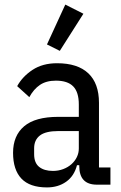

<svg xmlns="http://www.w3.org/2000/svg" viewBox="-20 -806 529 838"><path d="M403 0Q326 0 326 -81V-85H316Q304 -38 269 -13Q234 12 185 12Q110 12 73.5 -26.5Q37 -65 37 -139Q37 -214 85.5 -255Q134 -296 234 -296H324V-350Q324 -404 299.5 -429Q275 -454 224 -454Q182 -454 154.5 -435.5Q127 -417 108 -382L55 -430Q78 -472 122 -501Q166 -530 229 -530Q319 -530 365.5 -486Q412 -442 412 -357V-75H462V0ZM211 -60Q235 -60 256 -68Q277 -76 292 -89.5Q307 -103 315.5 -120.5Q324 -138 324 -158V-234H235Q179 -234 154 -214.5Q129 -195 129 -159V-133Q129 -95 151 -77.5Q173 -60 211 -60ZM241 -584 185 -612 265 -786 344 -746Z"/></svg>

Font: IBM Plex Sans Condensed Text
Style: Regular
Weight: 450
Width: 3
Designer: Mike Abbink, Paul van der Laan, Pieter van Rosmalen
Foundry: Bold Monday
Version: Version 1.1